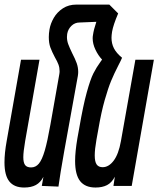

<svg xmlns="http://www.w3.org/2000/svg" viewBox="-34 -810 690 836"><path d="M-14.5 -103Q-14.5 -143 -5 -195.5L57.5 -550H138L75.5 -195.5Q67.5 -148.5 67.5 -125.5Q67.5 -102 75.2 -91.5Q83 -81 101.5 -81Q121.5 -81 135.2 -97.5Q149 -114 160.8 -154Q172.5 -194 185.5 -267.5L224 -485.5Q225.5 -493 225.5 -500Q225.5 -515.5 220.5 -529Q215.5 -542.5 205 -560.5Q192 -585 185.2 -603.8Q178.5 -622.5 178.5 -648.5Q178.5 -664 181.5 -682Q186 -708 200.5 -732.8Q215 -757.5 240 -773.8Q265 -790 298.5 -790H442L480.5 -751.5Q459 -701 454 -672Q451.5 -656 451.5 -645.5Q451.5 -620.5 462 -599.8Q472.5 -579 497.5 -558.5Q491.5 -544.5 481 -524.5Q463 -489.5 450 -458.2Q437 -427 422 -374.5Q407 -322 394 -246L386 -202Q378.5 -159.5 378.5 -133Q378.5 -106 386.8 -94Q395 -82 413 -82Q439.5 -82 461 -110.5Q482.5 -139 492.5 -195.5L555.5 -550H636L539.5 -0.5H460L466 -40.5Q452.5 -14.5 432 -4Q411.5 6.5 382 6.5Q337 6.5 315 -21.2Q293 -49 293 -109.5Q293 -149 303 -208L311 -252Q328 -351 343.8 -407.8Q359.5 -464.5 372.5 -490.2Q385.5 -516 404 -541.5L410.5 -550.5Q393.5 -568.5 381.5 -593.8Q369.5 -619 369.5 -643.5Q369.5 -651 371 -658.5Q374 -680.5 385.5 -715L312.5 -712Q292 -712 277 -697.5Q262 -683 258.5 -662Q257.5 -657.5 257.5 -649Q257.5 -633 263 -618Q268.5 -603 280.5 -578Q293.5 -553 300 -534.8Q306.5 -516.5 306.5 -496.5Q306.5 -488.5 305 -479.5L246.5 -156.5L244.5 -145Q228 -53 220.5 2.5L148 -0.5L155 -40Q142.5 -15.5 122.2 -4.5Q102 6.5 71 6.5Q28 6.5 6.8 -19.8Q-14.5 -46 -14.5 -103Z"/></svg>

Font: JuliaMono
Style: Italic
Weight: 400
Italic angle: -9°
Monospace: yes
Designer: cormullion
Foundry: corm
Version: Version 0.057; ttfautohint (v1.8.4)